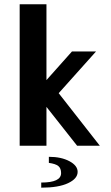

<svg xmlns="http://www.w3.org/2000/svg" viewBox="-20 -680 519 896"><path d="M71.8 0ZM208 51.8Q265.6 51.8 304 72.3Q342.3 92.8 342.3 122.1Q342.3 153.8 297.6 174.8Q252.9 195.8 172.4 195.8V171.9Q265.1 171.9 265.1 127.9Q265.1 105.5 252.4 95Q239.7 84.5 208 80.1ZM196.8 -306.2 315.9 -439.9H428.2L253.9 -245.1L445.8 0H339.8L196.8 -181.2V0H71.8V-660.2H196.8Z"/></svg>

Font: Pfennig
Style: Bold
Weight: 700
Version: Version 20120410 ; ttfautohint (v0.8)